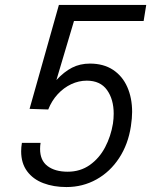

<svg xmlns="http://www.w3.org/2000/svg" viewBox="-20 -747 640 776"><path d="M65.5 -135.5Q65.5 -151.5 68.5 -169.5H144Q142 -158 142 -145Q142 -98.5 172.2 -75.8Q202.5 -53 253.5 -53Q304.5 -53 343 -80.2Q381.5 -107.5 404.8 -151.8Q428 -196 436.5 -247.5Q439.5 -268 439.5 -287.5Q439.5 -345.5 412.5 -383.2Q385.5 -421 330.5 -421Q298.5 -421 268 -406.8Q237.5 -392.5 213.2 -366.2Q189 -340 175 -304.5L99.5 -307L218 -727H571L560.5 -662H279L208 -423.5Q239 -457 271.2 -473.5Q303.5 -490 343.5 -490Q398.5 -490 436.8 -464.8Q475 -439.5 494.5 -395.2Q514 -351 514 -294.5Q514 -270 509 -236.5Q498 -164 461.5 -108.2Q425 -52.5 369.8 -21.8Q314.5 9 248.5 9Q196.5 9 155 -6.8Q113.5 -22.5 89.5 -55Q65.5 -87.5 65.5 -135.5Z"/></svg>

Font: JuliaMono Light
Style: Italic
Weight: 300
Italic angle: -9°
Monospace: yes
Designer: cormullion
Foundry: corm
Version: Version 0.054; ttfautohint (v1.8.4)